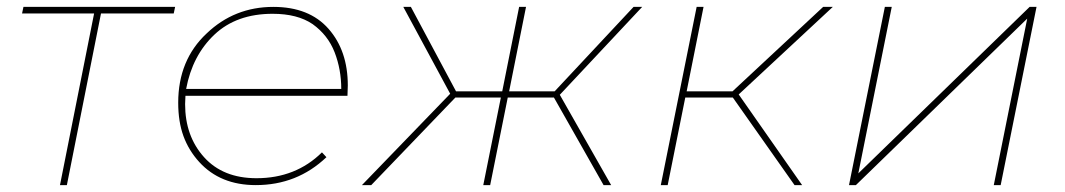

<svg xmlns="http://www.w3.org/2000/svg" viewBox="-20 -537 3091 557"><path d="M154 0 253 -498H44L48 -517H488L484 -498H273L174 0Z M722 0Q619 0 558 -67Q527.5 -100.5 512.2 -142.2Q497 -184 497 -239Q497 -363 579.5 -440Q660 -517 773 -517Q877 -517 933 -453.5Q989 -390 989 -289L988 -259H518L517 -235Q517 -142 572 -81Q627 -20 724 -20Q838 -20 914 -95L927 -81Q842 0 722 0ZM970 -279Q970 -335.5 950.8 -385.2Q931.5 -435 887 -467Q843 -497 771 -497Q666 -497 602 -436.5Q538 -376 520 -279Z M1030 0 1286 -265 1150 -517H1172L1303 -272H1437L1486 -517H1506L1457 -272H1589L1818 -517H1843L1604 -262L1753 0H1731L1587 -254H1453L1402 0H1382L1433 -254H1301L1057 0Z M2001 -517H2021L1972 -272H2105L2368 -517H2396L2123 -263L2307 0H2285L2106 -254H1968L1917 0H1897Z M2547 -517H2567L2470 -34L2967 -517H2987L2883 0H2863L2960 -483L2463 0H2443Z"/></svg>

Font: Argentum Sans Thin
Style: Italic
Weight: 100
Italic angle: -11°
Designer: Julieta Ulanovsky (font), Cristiano Sobral (main changes and remaster)
Foundry: Julieta Ulanovsky (font), Cristiano Sobral (main changes and remaster)
Version: Version 2.007;June 15, 2022;FontCreator 14.0.0.2814 64-bit; 